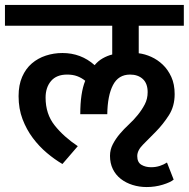

<svg xmlns="http://www.w3.org/2000/svg" viewBox="-30 -656 762 775"><path d="M675 -276Q675 -227 651.5 -190.5Q628 -154 599.5 -125Q571 -96 547.5 -72.5Q524 -49 524 -26Q524 -1 540.5 9Q557 19 580 19Q599 19 615.5 13.5Q632 8 644 0L671 69Q658 80 627 89.5Q596 99 562 99Q532 99 505 90.5Q478 82 457.5 66Q437 50 425.5 26.5Q414 3 414 -27Q414 -52 425.5 -74Q437 -96 453.5 -115.5Q470 -135 490 -153.5Q510 -172 526.5 -192.5Q543 -213 554.5 -235Q566 -257 566 -284Q566 -319 546.5 -337Q527 -355 495 -355Q448 -355 426 -312.5Q404 -270 403 -195H294Q294 -281 314 -330Q299 -342 281.5 -348.5Q264 -355 241 -355Q198 -355 176 -329Q154 -303 154 -262Q154 -196 190.5 -150Q227 -104 284 -66L222 6Q191 -12 159.5 -38.5Q128 -65 102.5 -99Q77 -133 61 -175Q45 -217 45 -268Q45 -313 59.5 -346Q74 -379 98.5 -400Q123 -421 155 -431.5Q187 -442 222 -442Q297 -442 352 -393Q366 -410 384.5 -420.5Q403 -431 423 -436V-552H-10V-636H712V-552H530V-441Q555 -438 580.5 -426.5Q606 -415 627 -395Q648 -375 661.5 -345.5Q675 -316 675 -276Z"/></svg>

Font: Mukta SemiBold
Style: Regular
Weight: 600
Designer: Girish Dalvi and Yashodeep Gholap
Foundry: Ek Type
Version: Version 2.538;PS 1.002;hotconv 16.6.51;makeotf.lib2.5.65220;